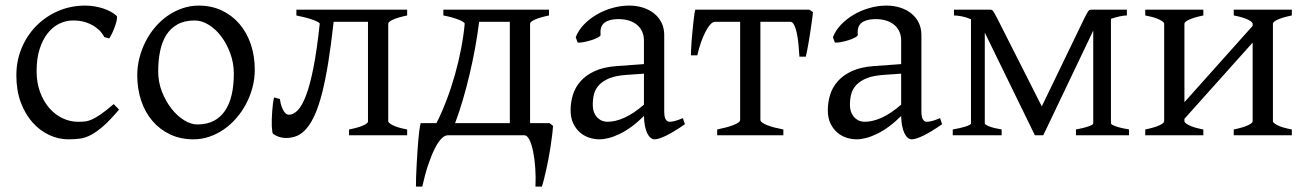

<svg xmlns="http://www.w3.org/2000/svg" viewBox="-20 -489 4716 694"><path d="M410.2 -92.8Q378.4 -55.2 354.2 -33.9Q330.1 -12.7 309.6 -1.7Q289.1 9.3 269.5 12Q250 14.6 227.1 14.6Q191.4 14.6 157.5 -1.2Q123.5 -17.1 97.2 -46.9Q70.8 -76.7 54.9 -119.6Q39.1 -162.6 39.1 -216.8Q39.1 -269.5 58.3 -315.4Q77.6 -361.3 111.1 -395.3Q144.5 -429.2 189.9 -449Q235.4 -468.8 288.1 -468.8Q304.2 -468.8 321 -466.1Q337.9 -463.4 353.3 -458.3Q368.7 -453.1 381.6 -446Q394.5 -439 402.8 -430.2Q403.8 -424.3 401.4 -413.6Q398.9 -402.8 394.5 -390.9Q390.1 -378.9 384.8 -367.9Q379.4 -356.9 375 -350.1L356.9 -355Q353 -363.8 344.2 -374Q335.4 -384.3 321.5 -393.6Q307.6 -402.8 288.3 -408.9Q269 -415 244.1 -415Q218.3 -415 194.6 -403.6Q170.9 -392.1 152.6 -369.1Q134.3 -346.2 123.3 -312Q112.3 -277.8 112.3 -231.9Q112.3 -190.4 124.8 -156.5Q137.2 -122.6 158 -98.6Q178.7 -74.7 205.8 -61.8Q232.9 -48.8 262.2 -48.8Q275.9 -48.8 287.6 -50Q299.3 -51.3 313.2 -57.6Q327.1 -64 345.5 -76.7Q363.8 -89.4 391.1 -112.8Z M825.2 -222.2Q825.2 -260.7 812.5 -295.7Q799.8 -330.6 779.8 -357.2Q759.8 -383.8 734.4 -399.4Q709 -415 684.1 -415Q647 -415 621.6 -400.9Q596.2 -386.7 580.8 -362.1Q565.4 -337.4 558.6 -303.7Q551.8 -270 551.8 -231Q551.8 -192.4 565.4 -157.5Q579.1 -122.6 599.9 -96.2Q620.6 -69.8 645.5 -54.4Q670.4 -39.1 692.9 -39.1Q727.5 -39.1 752.4 -52Q777.3 -64.9 793.5 -88.9Q809.6 -112.8 817.4 -146.5Q825.2 -180.2 825.2 -222.2ZM900.9 -236.8Q900.9 -204.1 892.6 -172.9Q884.3 -141.6 869.6 -113.8Q855 -85.9 834.5 -62.3Q814 -38.6 789.3 -21.5Q764.6 -4.4 736.8 5.1Q709 14.6 679.2 14.6Q632.8 14.6 595.5 -2.9Q558.1 -20.5 531.5 -51.3Q504.9 -82 490.5 -124.5Q476.1 -167 476.1 -216.8Q476.1 -249 484.1 -280.3Q492.2 -311.5 506.6 -339.6Q521 -367.7 541.3 -391.4Q561.5 -415 586.2 -432.1Q610.8 -449.2 639.4 -459Q668 -468.8 698.2 -468.8Q744.1 -468.8 781.5 -451.2Q818.8 -433.6 845.5 -402.6Q872.1 -371.6 886.5 -329.1Q900.9 -286.6 900.9 -236.8Z M1241.7 0V-21Q1273.9 -27.3 1292 -35.2Q1310.1 -43 1310.1 -49.8V-410.2H1186Q1176.8 -326.7 1166.5 -263.2Q1156.2 -199.7 1144.3 -152.8Q1132.3 -106 1118.4 -75Q1104.5 -43.9 1088.4 -24.9Q1072.3 -5.9 1053.7 2Q1035.2 9.8 1013.2 9.8Q1001 9.8 989 5.9Q977.1 2 967.3 -4.9Q965.3 -6.3 964.1 -14.2Q962.9 -22 962.4 -33.4Q961.9 -44.9 962.4 -58.8Q962.9 -72.8 963.9 -86.9Q964.8 -101.1 966.6 -114.3Q968.3 -127.4 970.7 -136.7L991.7 -131.3Q994.1 -113.8 998.3 -102.8Q1002.4 -91.8 1007.1 -85.2Q1011.7 -78.6 1016.4 -76.4Q1021 -74.2 1024.9 -74.2Q1041 -74.7 1056.4 -90.6Q1071.8 -106.4 1086.2 -144Q1100.6 -181.6 1113 -244.6Q1125.5 -307.6 1135.7 -403.3Q1135.3 -406.2 1128.4 -409.9Q1121.6 -413.6 1110.1 -417.7Q1098.6 -421.9 1083.5 -425.8Q1068.4 -429.7 1051.3 -433.1V-454.1H1451.7V-433.1Q1418.5 -426.3 1400.9 -418.2Q1383.3 -410.2 1383.3 -403.3V-50.8Q1383.3 -44.9 1399.7 -36.4Q1416 -27.8 1451.7 -21V0Z M1966.3 -43.9 1979 -34.2Q1978 -17.1 1975.3 3.2Q1972.7 23.4 1969.5 44.7Q1966.3 65.9 1962.2 86.9Q1958 107.9 1953.9 126.7Q1949.7 145.5 1945.8 160.6Q1941.9 175.8 1938.5 185.5H1915.5Q1917 152.3 1914.8 119.1Q1912.6 85.9 1907.2 59.6Q1901.9 33.2 1893.8 16.6Q1885.7 0 1875.5 0H1598.1Q1587.4 0 1575.4 12.2Q1563.5 24.4 1551.5 48.1Q1539.6 71.8 1527.8 106.4Q1516.1 141.1 1506.3 185.5H1483.4Q1483.4 168.9 1484.1 148.2Q1484.9 127.4 1486.1 105.2Q1487.3 83 1488.8 60.5Q1490.2 38.1 1491.9 18.1Q1493.7 -2 1495.8 -18.1Q1498 -34.2 1500.5 -43.9H1557.6Q1577.1 -82.5 1594.2 -127.4Q1611.3 -172.4 1624.5 -219.2Q1637.7 -266.1 1646.7 -313Q1655.8 -359.9 1659.7 -403.3Q1659.7 -406.2 1653.6 -410.2Q1647.5 -414.1 1637 -418.2Q1626.5 -422.4 1612.5 -426.3Q1598.6 -430.2 1582.5 -433.1V-454.1H1964.4V-433.1Q1931.2 -426.3 1913.6 -418.2Q1896 -410.2 1896 -403.3V-43.9ZM1625 -43.9H1822.8V-410.2H1711.9Q1706.1 -363.8 1697.3 -315.4Q1688.5 -267.1 1677.2 -219.7Q1666 -172.4 1652.8 -127.4Q1639.6 -82.5 1625 -43.9Z M2175.3 -48.8Q2204.6 -48.8 2237.5 -63.7Q2270.5 -78.6 2307.6 -110.8V-222.7L2244.6 -218.3Q2207 -215.8 2183.3 -206.3Q2159.7 -196.8 2146 -182.4Q2132.3 -168 2127.4 -149.9Q2122.6 -131.8 2122.6 -111.8Q2122.6 -92.3 2128.4 -80.1Q2134.3 -67.9 2142.6 -60.8Q2150.9 -53.7 2159.9 -51.3Q2168.9 -48.8 2175.3 -48.8ZM2455.6 -40Q2414.1 -11.2 2387 1.7Q2359.9 14.6 2346.2 14.6Q2330.1 14.6 2319.3 -7.8Q2308.6 -30.3 2307.6 -69.8Q2285.6 -47.9 2263.7 -31.7Q2241.7 -15.6 2220.7 -5.4Q2199.7 4.9 2180.9 9.8Q2162.1 14.6 2146.5 14.6Q2128.9 14.6 2110.4 8.8Q2091.8 2.9 2076.9 -9.8Q2062 -22.5 2052.2 -42.5Q2042.5 -62.5 2042.5 -90.8Q2042.5 -119.6 2051 -147Q2059.6 -174.3 2079.1 -196Q2098.6 -217.8 2130.1 -232.2Q2161.6 -246.6 2207.5 -250L2307.6 -257.3V-342.8Q2307.6 -359.4 2301.5 -373.8Q2295.4 -388.2 2283.2 -398.7Q2271 -409.2 2252.9 -414.8Q2234.9 -420.4 2210.9 -419.9Q2179.2 -418.9 2163.6 -405.8Q2147.9 -392.6 2150.9 -363.3Q2151.4 -358.9 2140.9 -353.3Q2130.4 -347.7 2116 -343.3Q2101.6 -338.9 2087.6 -336.4Q2073.7 -334 2067.9 -335.4L2061 -354.5Q2070.3 -378.9 2090.1 -399.7Q2109.9 -420.4 2136 -435.8Q2162.1 -451.2 2192.9 -460Q2223.6 -468.8 2254.4 -468.8Q2281.2 -468.8 2304.2 -461.4Q2327.1 -454.1 2344.2 -440.4Q2361.3 -426.8 2371.1 -407Q2380.9 -387.2 2380.9 -362.3V-86.9Q2380.9 -66.4 2386.2 -57.6Q2391.6 -48.8 2400.4 -48.8Q2407.2 -48.8 2418 -51.3Q2428.7 -53.7 2448.2 -62Z M2572.3 0V-21Q2588.9 -24.4 2603.8 -28.3Q2618.7 -32.2 2630.1 -36.6Q2641.6 -41 2648.4 -45.7Q2655.3 -50.3 2655.3 -55.7V-410.2H2564.5Q2556.6 -410.2 2548.1 -401.1Q2539.6 -392.1 2531 -376Q2522.5 -359.9 2514.4 -337.6Q2506.3 -315.4 2500.5 -289.1H2477.5Q2477.5 -295.9 2478 -309.3Q2478.5 -322.8 2479.7 -338.9Q2481 -355 2482.7 -372.6Q2484.4 -390.1 2486.1 -406.2Q2487.8 -422.4 2489.5 -435.1Q2491.2 -447.8 2493.2 -454.1H2905.3L2918.5 -445.3Q2918 -439 2916.5 -426.5Q2915 -414.1 2912.6 -398.4Q2910.2 -382.8 2907.7 -365.7Q2905.3 -348.6 2902.3 -332.8Q2899.4 -316.9 2897 -304Q2894.5 -291 2892.6 -284.2H2869.6Q2868.2 -307.1 2866 -329.8Q2863.8 -352.5 2859.9 -370.4Q2856 -388.2 2850.3 -399.2Q2844.7 -410.2 2836.9 -410.2H2728.5V-55.7Q2728.5 -50.8 2734.9 -46.1Q2741.2 -41.5 2752.2 -36.9Q2763.2 -32.2 2778.6 -28.3Q2793.9 -24.4 2811.5 -21V0Z M3105 -48.8Q3134.3 -48.8 3167.2 -63.7Q3200.2 -78.6 3237.3 -110.8V-222.7L3174.3 -218.3Q3136.7 -215.8 3113 -206.3Q3089.4 -196.8 3075.7 -182.4Q3062 -168 3057.1 -149.9Q3052.2 -131.8 3052.2 -111.8Q3052.2 -92.3 3058.1 -80.1Q3064 -67.9 3072.3 -60.8Q3080.6 -53.7 3089.6 -51.3Q3098.6 -48.8 3105 -48.8ZM3385.3 -40Q3343.8 -11.2 3316.7 1.7Q3289.6 14.6 3275.9 14.6Q3259.8 14.6 3249 -7.8Q3238.3 -30.3 3237.3 -69.8Q3215.3 -47.9 3193.4 -31.7Q3171.4 -15.6 3150.4 -5.4Q3129.4 4.9 3110.6 9.8Q3091.8 14.6 3076.2 14.6Q3058.6 14.6 3040 8.8Q3021.5 2.9 3006.6 -9.8Q2991.7 -22.5 2981.9 -42.5Q2972.2 -62.5 2972.2 -90.8Q2972.2 -119.6 2980.7 -147Q2989.3 -174.3 3008.8 -196Q3028.3 -217.8 3059.8 -232.2Q3091.3 -246.6 3137.2 -250L3237.3 -257.3V-342.8Q3237.3 -359.4 3231.2 -373.8Q3225.1 -388.2 3212.9 -398.7Q3200.7 -409.2 3182.6 -414.8Q3164.6 -420.4 3140.6 -419.9Q3108.9 -418.9 3093.3 -405.8Q3077.6 -392.6 3080.6 -363.3Q3081.1 -358.9 3070.6 -353.3Q3060.1 -347.7 3045.7 -343.3Q3031.2 -338.9 3017.3 -336.4Q3003.4 -334 2997.6 -335.4L2990.7 -354.5Q3000 -378.9 3019.8 -399.7Q3039.6 -420.4 3065.7 -435.8Q3091.8 -451.2 3122.6 -460Q3153.3 -468.8 3184.1 -468.8Q3210.9 -468.8 3233.9 -461.4Q3256.8 -454.1 3273.9 -440.4Q3291 -426.8 3300.8 -407Q3310.5 -387.2 3310.5 -362.3V-86.9Q3310.5 -66.4 3315.9 -57.6Q3321.3 -48.8 3330.1 -48.8Q3336.9 -48.8 3347.7 -51.3Q3358.4 -53.7 3377.9 -62Z M4053.2 -433.1Q4042 -433.1 4026.6 -429.7Q4011.2 -426.3 3995.6 -420.9V-43Q3995.6 -38.6 4013.7 -32.2Q4031.7 -25.9 4061 -21V0H3869.1V-21Q3896.5 -25.9 3914.1 -32Q3931.6 -38.1 3931.6 -43V-378.4L3751 0H3720.7L3539.6 -371.1V-43Q3539.6 -38.6 3555.4 -32.2Q3571.3 -25.9 3600.6 -21V0H3423.8V-21Q3437.5 -23.4 3449.5 -26.1Q3461.4 -28.8 3470.5 -31.7Q3479.5 -34.7 3484.6 -37.6Q3489.7 -40.5 3489.7 -43V-419.4Q3473.1 -426.8 3456.5 -429.9Q3439.9 -433.1 3428.2 -433.1V-454.1H3558.1Q3562 -454.1 3564.7 -453.1Q3567.4 -452.1 3569.8 -448.7Q3572.3 -445.3 3575.4 -439.5Q3578.6 -433.6 3584 -423.8L3745.6 -104.5L3899.9 -423.8Q3905.3 -434.6 3908.7 -440.7Q3912.1 -446.8 3914.6 -449.7Q3917 -452.6 3919.4 -453.4Q3921.9 -454.1 3925.8 -454.1H4053.2Z M4439.5 0V-21Q4472.7 -27.8 4490.2 -35.9Q4507.8 -43.9 4507.8 -50.8V-335L4261.2 -59.6V-50.8Q4261.2 -44.9 4277.6 -36.4Q4293.9 -27.8 4329.6 -21V0H4119.6V-21Q4152.8 -27.8 4170.4 -35.9Q4188 -43.9 4188 -50.8V-403.3Q4188 -409.2 4171.6 -417.7Q4155.3 -426.3 4119.6 -433.1V-454.1H4329.6V-433.1Q4296.4 -426.3 4278.8 -418.2Q4261.2 -410.2 4261.2 -403.3V-119.6L4507.8 -395.5V-403.3Q4507.8 -409.2 4491.5 -417.7Q4475.1 -426.3 4439.5 -433.1V-454.1H4649.4V-433.1Q4616.2 -426.3 4598.6 -418.2Q4581.1 -410.2 4581.1 -403.3V-50.8Q4581.1 -44.9 4597.4 -36.4Q4613.8 -27.8 4649.4 -21V0Z"/></svg>

Font: Gentium Plus
Style: Regular
Weight: 400
Designer: J. Victor Gaultney, Annie Olsen, Iska Routamaa
Foundry: SIL International
Version: Version 1.510